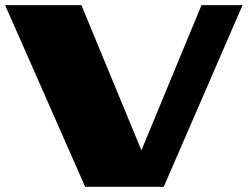

<svg xmlns="http://www.w3.org/2000/svg" viewBox="-50 -720 955 740"><path d="M726.6 -700.2H884.8L581.1 0H278.3L-30.3 -700.2H263.7L495.1 -140.6Z"/></svg>

Font: Polsku
Style: Regular
Weight: 400
Designer: Sebastien Sanfilippo
Version: Version 1.1